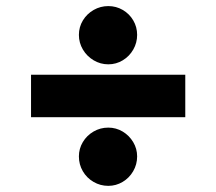

<svg xmlns="http://www.w3.org/2000/svg" viewBox="-20 -602 711 631"><path d="M588.9 -216.8H82V-356.4H588.9ZM239.3 -87.9Q239.3 -113.3 252.2 -135Q265.1 -156.7 287.4 -169.7Q309.6 -182.6 335.9 -182.6Q361.3 -182.6 383.1 -169.7Q404.8 -156.7 417.7 -135Q430.7 -113.3 430.7 -87.9Q430.7 -61.5 417.7 -39.3Q404.8 -17.1 383.1 -4.2Q361.3 8.8 335.9 8.8Q309.6 8.8 287.4 -4.2Q265.1 -17.1 252.2 -39.3Q239.3 -61.5 239.3 -87.9ZM239.3 -487.3Q239.3 -513.2 252.4 -534.9Q265.6 -556.6 287.8 -569.3Q310.1 -582 335.9 -582Q361.8 -582 383.5 -569.3Q405.3 -556.6 418 -534.9Q430.7 -513.2 430.7 -487.3Q430.7 -461.4 418 -439.2Q405.3 -417 383.5 -403.8Q361.8 -390.6 335.9 -390.6Q310.1 -390.6 287.8 -403.8Q265.6 -417 252.4 -439.2Q239.3 -461.4 239.3 -487.3Z"/></svg>

Font: Pretendard Std Black
Style: Regular
Weight: 900
Designer: Base glyphs from Inter by Rasmus Andersson; Hangeul glyphs from Noto Sans CJK(Source Han Sans) by Jang Soo-young and Kan
Foundry: Kil Hyung-jin
Version: Version 1.309